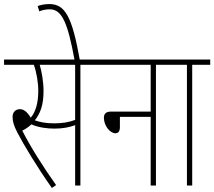

<svg xmlns="http://www.w3.org/2000/svg" viewBox="-20 -916 1058 948"><path d="M377 -596H466V-622H0V-596H147C160 -561 169 -509 169 -468C169 -410 157 -365 132 -335C113 -365 97 -377 78 -377C58 -377 42 -363 42 -339C42 -317 48 -296 66 -261C98 -200 160 -96 236 12L257 -2C196 -88 132 -188 90 -271C105 -278 121 -289 135 -302C170 -286 215 -281 248 -281C290 -281 321 -287 351 -298V0H377ZM247 -307C206 -307 177 -313 152 -322C180 -357 195 -399 195 -467C195 -511 186 -564 176 -596H351V-324C320 -312 286 -307 247 -307Z M349 -615H375C336 -836 301 -896 223 -896C199 -896 179 -891 166 -886L174 -860C189 -866 206 -870 226 -870C286 -870 315 -803 349 -615Z M454 -622V-596H724V-365H528C502 -365 493 -353 493 -334C493 -297 522 -258 550 -258C563 -258 572 -266 572 -289V-339H724V0H750V-596H839V-622Z M929 -596H1018V-622H827V-596H903V0H929Z"/></svg>

Font: Noto Sans Devanagari UI ExtraCondensed Thin
Style: Regular
Weight: 100
Width: 2
Designer: Jelle Bosma - Monotype Design Team
Foundry: Monotype Imaging Inc.
Version: Version 2.004